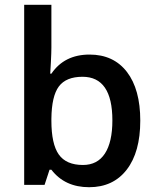

<svg xmlns="http://www.w3.org/2000/svg" viewBox="-20 -780 663 810"><path d="M357.9 -549.8Q459 -549.8 515.4 -476.6Q571.8 -403.3 571.8 -271Q571.8 -138.2 514.6 -64.2Q457.5 9.8 356 9.8Q253.4 9.8 196.8 -64H189L168 0H82V-759.8H196.8V-579.1Q196.8 -559.1 194.8 -519.5Q192.9 -480 191.9 -469.2H196.8Q251.5 -549.8 357.9 -549.8ZM328.1 -456.1Q258.8 -456.1 228.3 -415.3Q197.8 -374.5 196.8 -278.8V-271Q196.8 -172.4 228 -128.2Q259.3 -84 330.1 -84Q391.1 -84 422.6 -132.3Q454.1 -180.7 454.1 -272Q454.1 -456.1 328.1 -456.1Z"/></svg>

Font: f1_51640          
Style: Regular
Weight: 600
Foundry: Ascender Corporation
Version: Version 1.10